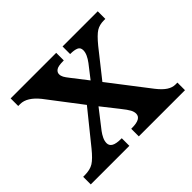

<svg xmlns="http://www.w3.org/2000/svg" viewBox="-127 -706 876 876"><g transform="rotate(-45 311.5 -268.0)"><path d="M9 0V-49H18Q54 -49 75.5 -62.5Q97 -76 127 -113L253 -269L127 -434Q84 -487 41 -487H28V-536H322V-487H319Q285 -487 273.5 -478.5Q262 -470 262 -458Q262 -447 267.5 -437Q273 -427 285 -412L344 -336L393 -399Q405 -415 411.5 -429.5Q418 -444 418 -457Q418 -475 403.5 -481Q389 -487 366 -487H363V-536H590V-487H581Q552 -487 532 -474.5Q512 -462 480 -423L377 -293L524 -102Q546 -74 565.5 -61.5Q585 -49 604 -49H617V0H319V-49H324Q384 -49 384 -82Q384 -94 377 -107.5Q370 -121 346 -151L286 -227L216 -137Q207 -125 200 -110.5Q193 -96 193 -82Q193 -66 207.5 -57.5Q222 -49 255 -49H258V0Z"/></g></svg>

Font: Noto Serif Tibetan SemiBold
Style: Regular
Weight: 600
Designer: Monotype Design Team
Foundry: Monotype Imaging Inc.
Version: Version 2.103; ttfautohint (v1.8.4.7-5d5b)